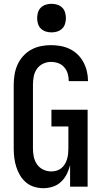

<svg xmlns="http://www.w3.org/2000/svg" viewBox="-20 -980 540 1008"><path d="M208 8Q184 8 160 1Q136 -6 117 -22Q98 -38 85.5 -59Q73 -80 65.5 -103.5Q58 -127 55 -151.5Q52 -176 52 -200V-535Q52 -562 56.5 -589Q61 -616 72 -640.5Q83 -665 101.5 -685.5Q120 -706 143.5 -719Q167 -732 193.5 -737.5Q220 -743 247 -743Q273 -743 298 -738.5Q323 -734 346 -723Q369 -712 387.5 -694Q406 -676 418 -653.5Q430 -631 436 -606Q442 -581 442 -556V-554H341V-555Q341 -575 335.5 -593.5Q330 -612 317 -627Q304 -642 285.5 -648.5Q267 -655 247 -655Q226 -655 206 -645.5Q186 -636 173.5 -618Q161 -600 157 -578.5Q153 -557 153 -535V-200Q153 -178 157.5 -156.5Q162 -135 174.5 -117Q187 -99 207 -89.5Q227 -80 249 -80Q263 -80 277 -84Q291 -88 302 -97Q313 -106 320.5 -118.5Q328 -131 332 -144.5Q336 -158 337.5 -172Q339 -186 339 -200V-316H250V-404H440V0H348V-113Q342 -89 330.5 -66Q319 -43 300.5 -25.5Q282 -8 257.5 0Q233 8 208 8ZM251 -810Q235 -810 220.5 -814.5Q206 -819 195 -829.5Q184 -840 179.5 -855Q175 -870 175 -885Q175 -900 179.5 -915Q184 -930 195 -940.5Q206 -951 220.5 -955.5Q235 -960 251 -960Q266 -960 280.5 -955.5Q295 -951 306 -940.5Q317 -930 321.5 -915Q326 -900 326 -885Q326 -870 321.5 -855Q317 -840 306 -829.5Q295 -819 280.5 -814.5Q266 -810 251 -810Z"/></svg>

Font: Iosevka Custom Semibold
Style: Regular
Weight: 600
Designer: Belleve Invis
Foundry: Belleve Invis
Version: Version 27.0.2; ttfautohint (v1.8.4)